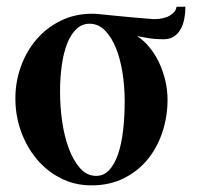

<svg xmlns="http://www.w3.org/2000/svg" viewBox="-20 -541 588 573"><path d="M533.2 -521H506.8Q505.4 -505.9 487.3 -494.9Q469.2 -483.9 439.9 -483.9Q435.1 -483.9 419.2 -485.4Q403.3 -486.8 382.8 -488.5Q362.3 -490.2 340.8 -492.4Q319.3 -494.6 303.2 -496.1Q292 -497.1 279.8 -498.5Q267.6 -500 254.9 -500Q203.6 -500 161.4 -479.2Q119.1 -458.5 89.1 -423.6Q59.1 -388.7 42.5 -343Q25.9 -297.4 25.9 -247.1Q25.9 -195.8 42.7 -148.9Q59.6 -102.1 89.6 -66.2Q119.6 -30.3 161.4 -9Q203.1 12.2 252.9 12.2Q307.1 12.2 349.6 -9Q392.1 -30.3 420.9 -65.7Q449.7 -101.1 464.8 -147.2Q480 -193.4 480 -243.2Q480 -272 473.4 -300.3Q466.8 -328.6 454.8 -354Q442.9 -379.4 426 -399.9Q409.2 -420.4 389.2 -433.1Q404.8 -430.2 424.3 -427Q443.8 -423.8 467.8 -423.8Q485.4 -423.8 497.6 -431.2Q509.8 -438.5 517.8 -451.7Q525.9 -464.8 529.5 -482.7Q533.2 -500.5 533.2 -521ZM352.1 -238.8Q352.1 -192.9 347.4 -152.3Q342.8 -111.8 332.5 -81.5Q322.3 -51.3 306.2 -33.7Q290 -16.1 267.1 -16.1Q239.7 -16.1 219.7 -38.3Q199.7 -60.5 186 -96.2Q172.4 -131.8 165.8 -176.8Q159.2 -221.7 159.2 -267.1Q159.2 -310.5 164.6 -347.7Q169.9 -384.8 180.9 -412.1Q191.9 -439.5 208.5 -454.8Q225.1 -470.2 247.1 -470.2Q273.4 -470.2 293 -450.4Q312.5 -430.7 325.7 -398.4Q338.9 -366.2 345.5 -324.5Q352.1 -282.7 352.1 -238.8Z"/></svg>

Font: Galatia SIL
Style: Bold
Weight: 700
Designer: Development by SIL's NRSI team
Version: Version 2.1